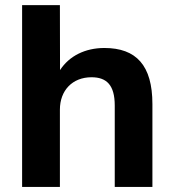

<svg xmlns="http://www.w3.org/2000/svg" viewBox="-20 -739 687 759"><path d="M216.8 0V-305.7C216.8 -381.3 266.1 -433.6 341.8 -433.6C401.4 -433.6 433.6 -402.8 433.6 -321.8V0H582.5V-327.6C582.5 -480.5 518.6 -549.3 392.6 -549.3C316.9 -549.3 253.9 -518.1 217.3 -461.9L216.8 -718.8H67.4V0Z"/></svg>

Font: Winston
Style: Bold
Weight: 700
Designer: Vernon Adams, Kim Jin-seong, David Berlow, Cristiano Sobral
Foundry: The Winston Project Authors
Version: Version 3.004